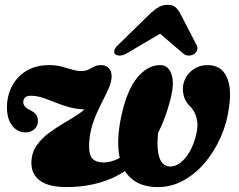

<svg xmlns="http://www.w3.org/2000/svg" viewBox="-20 -746 970 780"><path d="M633 -481.5Q664 -481 676.8 -444Q689.5 -407 672 -341Q647.5 -246 606.8 -178.5Q566 -111 511.8 -68.5Q457.5 -26 391.5 -6Q325.5 14 249 14Q180 14 143.8 -11.2Q107.5 -36.5 107.5 -84.5Q108 -124.5 128 -153.8Q148 -183 178.8 -205.8Q209.5 -228.5 242.8 -247.8Q276 -267 304 -286.2Q332 -305.5 345.5 -328.5L339.5 -301Q298.5 -301 266.5 -309.2Q234.5 -317.5 207.8 -328.5Q181 -339.5 156.5 -348Q132 -356.5 106.5 -357Q90.5 -357.5 83 -350.8Q75.5 -344 74.5 -333.5Q73 -313.5 99 -300.5Q117.5 -291.5 126 -281Q134.5 -270.5 134 -254.5Q133.5 -232 118.5 -220Q103.5 -208 84 -208Q49.5 -208 27.8 -238Q6 -268 8.5 -320.5Q11 -366.5 32.8 -403.2Q54.5 -440 92 -460.8Q129.5 -481.5 178.5 -481.5Q207 -481.5 230.2 -475.5Q253.5 -469.5 272.8 -463.5Q292 -457.5 308.5 -457.5Q328 -457.5 339.8 -463.5Q351.5 -469.5 362.8 -475.5Q374 -481.5 391 -481.5Q409.5 -481.5 421.8 -469.2Q434 -457 433.5 -433.5Q432.5 -413 423 -390.5Q413.5 -368 400 -342Q386.5 -316 373.2 -286.5Q360 -257 351 -223Q342 -189 342 -150Q342 -114.5 356.8 -100.2Q371.5 -86 400.5 -86Q428.5 -86 459.5 -100.8Q490.5 -115.5 523.2 -147.5Q556 -179.5 588.5 -232.2Q621 -285 651.5 -361.5Q629 -273 623 -216Q617 -159 622.5 -127Q628 -95 641 -82.2Q654 -69.5 671 -69.5Q689.5 -69.5 706.2 -80.2Q723 -91 737.8 -110.5Q752.5 -130 763.5 -156.8Q774.5 -183.5 780 -214.5Q783.5 -235 781 -253.2Q778.5 -271.5 771.5 -286.2Q764.5 -301 754 -312Q738.5 -326.5 730.5 -345Q722.5 -363.5 723 -389Q724 -412 736.5 -433.2Q749 -454.5 771.5 -468Q794 -481.5 823.5 -481.5Q877.5 -481.5 900 -435.5Q922.5 -389.5 910.5 -311.5Q903 -248.5 877.2 -190Q851.5 -131.5 812.8 -85.5Q774 -39.5 725.2 -12.8Q676.5 14 622 14Q565.5 14 528.8 -9.5Q492 -33 475.2 -75.8Q458.5 -118.5 460.2 -177.8Q462 -237 481 -308.5Q505 -397 545.8 -440Q586.5 -483 633 -481.5ZM683 -640H594L724 -529Q734 -520 746.8 -520.2Q759.5 -520.5 769 -526.5Q777.5 -532.5 781 -542.5Q784.5 -552.5 777.5 -565L711 -693.5Q702 -709.5 691.2 -718Q680.5 -726.5 661.5 -726.5Q642 -726.5 626.5 -718Q611 -709.5 593 -693.5L461.5 -565Q447.5 -552.5 444.8 -542.5Q442 -532.5 447 -526.5Q453.5 -520.5 466.2 -520.2Q479 -520 494.5 -529Z"/></svg>

Font: Fraunces ExtraBold
Style: Italic
Weight: 800
Italic angle: -16°
Version: Version 1.000;[b76b70a41]